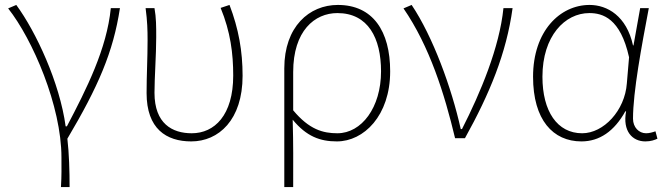

<svg xmlns="http://www.w3.org/2000/svg" viewBox="-20 -560 2708 778"><path d="M262 198C262 134 260 62 253 2C378 -209 439 -349 466 -527H429C413 -363 331 -200 251 -48H246C222 -225 126 -431 46 -540L13 -526C112 -401 229 -130 229 78C229 125 230 147 227 198Z M755 13C866 13 963 -74 963 -253C963 -353 947 -443 910 -540L874 -528C914 -431 925 -343 925 -254C925 -93 849 -20 757 -20C678 -20 606 -59 606 -184C606 -245 613 -338 613 -409C613 -453 613 -488 606 -527H570C577 -474 578 -439 578 -396C578 -324 574 -255 574 -183C574 -38 654 13 755 13Z M1132 198H1168C1168 92 1169 31 1166 -75C1222 -7 1277 13 1345 13C1454 13 1561 -91 1561 -271C1561 -434 1491 -540 1349 -540C1233 -540 1132 -452 1132 -283ZM1347 -20C1289 -20 1233 -35 1168 -113V-268C1168 -435 1255 -507 1347 -507C1472 -507 1524 -405 1524 -271C1524 -124 1445 -20 1347 -20Z M1864 0C1964 -180 2032 -344 2057 -527H2020C2004 -368 1927 -184 1852 -37H1847C1810 -204 1734 -412 1648 -540L1615 -526C1721 -372 1781 -180 1824 0Z M2336 13C2409 13 2469 -28 2514 -109H2517C2502 -29 2542 13 2595 13C2618 13 2633 7 2644 2L2636 -28C2625 -24 2611 -20 2598 -20C2569 -20 2545 -44 2545 -79C2545 -188 2580 -374 2609 -527H2574L2547 -376H2545C2519 -495 2441 -540 2369 -540C2249 -540 2140 -434 2140 -249C2140 -74 2221 13 2336 13ZM2339 -20C2238 -20 2178 -109 2178 -249C2178 -414 2269 -507 2368 -507C2422 -507 2494 -486 2529 -328L2520 -222C2512 -112 2426 -20 2339 -20Z"/></svg>

Font: SSpoqa Han Sans Neo Thin
Style: Regular
Weight: 100
Designer: [Spoqa Han Sans Neo] Dong-huui Kim  Younghwa Kang  Yujin Lee  [Noto Sans] Ryoko NISHIZUKA  (kana & ideographs); Paul D. 
Foundry: Spoqa (http://www.spoqa-han-sans.com)
Version: Version 1.000